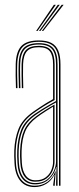

<svg xmlns="http://www.w3.org/2000/svg" viewBox="-20 -774 328 800"><path d="M225.8 0V-505Q225.8 -556 206.2 -577.9Q186.8 -599.8 142 -599.8Q94.8 -599.8 74.1 -578Q53.5 -556.2 51.8 -507.5Q51 -485 51.5 -458.8Q52 -432.5 52.8 -406.8H46.5Q45.8 -432.8 45.2 -459.4Q44.8 -486 45.5 -507.8Q47.2 -560 69.6 -582.8Q92 -605.5 142 -605.5Q174.2 -605.5 193.9 -595.2Q213.5 -585 222.8 -563Q232 -541 232 -505V0ZM126.8 -11.2Q157 -11.2 176.1 -26Q195.2 -40.8 204.4 -61.8Q213.5 -82.8 213.5 -101.2V-347Q195 -337.2 170.9 -322.6Q146.8 -308 127 -293.8Q89 -266.5 74.4 -231.8Q59.8 -197 57.8 -146.5Q57.2 -132.2 57.5 -123.4Q57.8 -114.5 58.8 -95Q61 -54.2 78.9 -32.8Q96.8 -11.2 126.8 -11.2ZM127.2 -17Q99.5 -17 83.2 -37.2Q67 -57.5 64.8 -95.2Q63.8 -112.5 63.5 -123.1Q63.2 -133.8 63.8 -146.2Q65.8 -198.5 80.6 -231.2Q95.5 -264 130.5 -289.5Q146.8 -301.5 167.6 -314.8Q188.5 -328 207.2 -338.2V-101Q207.2 -82.8 199.4 -63.2Q191.5 -43.8 174 -30.4Q156.5 -17 127.2 -17ZM127.8 -22.8Q154 -22.8 170.2 -34.9Q186.5 -47 193.9 -65.1Q201.2 -83.2 201.2 -100.8V-329.5Q186.2 -320.5 168.4 -309Q150.5 -297.5 133 -284.5Q99.2 -259 85.5 -227.4Q71.8 -195.8 70 -146.2Q69.5 -133 69.8 -124.1Q70 -115.2 71 -95.5Q73 -61.5 87.6 -42.1Q102.2 -22.8 127.8 -22.8ZM124.2 5.5Q85.5 5.5 64.2 -20.9Q43 -47.2 40.5 -93.8Q39.5 -111.5 39.2 -123.8Q39 -136 39.5 -147.8Q41.5 -196.5 56.8 -236Q72 -275.5 118 -308.2Q131.2 -317.5 145 -326.6Q158.8 -335.8 172.9 -344.5Q187 -353.2 201.2 -361V-505Q201.2 -542 188.1 -559.6Q175 -577.2 142 -577.2Q107.2 -577.2 92.4 -560.5Q77.5 -543.8 76.2 -506.8Q75.5 -485.5 75.9 -461.4Q76.2 -437.2 77 -406.8H71Q70.2 -435.8 69.9 -461.1Q69.5 -486.5 70 -506.8Q71.2 -546.5 87.4 -564.8Q103.5 -583 142 -583Q178.2 -583 192.9 -564.1Q207.5 -545.2 207.5 -505V-357.2Q184.5 -345 162.2 -331Q140 -317 120.5 -303Q77.2 -272 62.4 -234Q47.5 -196 45.5 -147.5Q45 -133 45.2 -123.8Q45.5 -114.5 46.5 -94.2Q49 -48.8 69.4 -24.5Q89.8 -0.2 125 -0.2Q155.2 -0.2 177.9 -16.4Q200.5 -32.5 210.5 -60.2H212L208.2 -7.2V0H201.8V-4.8L207.2 -44.8H205.8Q195 -21.5 172.8 -8Q150.5 5.5 124.2 5.5ZM213.8 0V-15L215.5 -78.8H214Q208 -50 184.6 -27.9Q161.2 -5.8 125.8 -5.8Q92.8 -5.8 73.9 -28.8Q55 -51.8 52.8 -94.5Q51.8 -112.2 51.5 -123.2Q51.2 -134.2 51.8 -147.2Q53.5 -194.5 67.5 -231.4Q81.5 -268.2 124 -298.8Q138.2 -308.8 154.2 -318.6Q170.2 -328.5 185.8 -337.5Q201.2 -346.5 213.5 -353V-505Q213.5 -550 197 -569.2Q180.5 -588.5 142 -588.5Q101.8 -588.5 83.5 -569.6Q65.2 -550.8 64 -507Q63.2 -484.5 63.8 -458.4Q64.2 -432.2 65 -406.8H58.8Q58 -432.8 57.5 -459.4Q57 -486 57.8 -507.2Q59.2 -553.5 78.6 -573.9Q98 -594.2 142 -594.2Q183.5 -594.2 201.6 -573.5Q219.8 -552.8 219.8 -505V0ZM130.5 -645 204.5 -754H212.5L136.5 -645ZM154.2 -645 237 -754H245L160.2 -645ZM142.5 -645 220.8 -754H228.8L148.5 -645Z"/></svg>

Font: Big Shoulders Inline Display ExtraLight
Style: Regular
Weight: 250
Version: Version 2.002